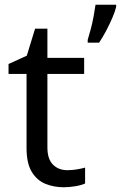

<svg xmlns="http://www.w3.org/2000/svg" viewBox="-20 -780 510 810"><path d="M264 -62Q284 -62 305 -65.5Q326 -69 339 -73V-6Q325 1 299 5.5Q273 10 249 10Q207 10 171.5 -4.5Q136 -19 114 -55Q92 -91 92 -156V-468H16V-510L93 -545L128 -659H180V-536H335V-468H180V-158Q180 -109 203.5 -85.5Q227 -62 264 -62ZM470 -760V-751Q466 -733 454.5 -706Q443 -679 428 -650.5Q413 -622 398 -600H350V-612Q356 -631 363 -657.5Q370 -684 375 -711.5Q380 -739 383 -760Z"/></svg>

Font: Noto IKEA Arabic
Style: Regular
Weight: 400
Designer: Monotype Design Team
Foundry: Monotype Imaging Inc.
Version: Version 1.200